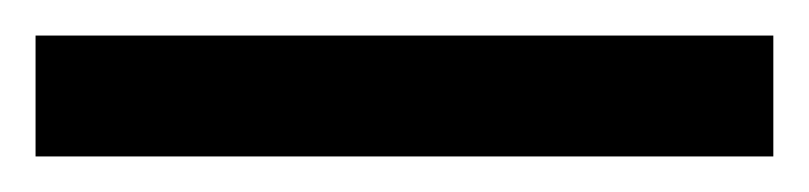

<svg xmlns="http://www.w3.org/2000/svg" viewBox="-22 70 455 108"><path d="M-2 90H413V158H-2Z"/></svg>

Font: ukannada85
Style: Book
Weight: 400
Designer: Jelle Bosma - Monotype Design Team
Foundry: Monotype Imaging Inc.
Version: Version 2.003